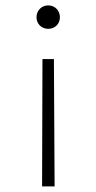

<svg xmlns="http://www.w3.org/2000/svg" viewBox="-20 -594 353 704"><path d="M199.7 -530.8C199.7 -554.7 182.1 -574.2 156.7 -574.2C131.8 -574.2 113.8 -554.7 113.8 -530.8C113.8 -506.8 131.8 -488.3 156.7 -488.3C182.1 -488.3 199.7 -506.8 199.7 -530.8ZM134.3 89.4H180.2L177.7 -377.4H135.7Z"/></svg>

Font: Estedad ExtraLight
Style: Regular
Weight: 200
Designer: Amin Abedi
Version: Version 7.3